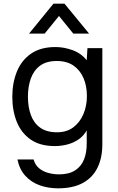

<svg xmlns="http://www.w3.org/2000/svg" viewBox="-20 -789 644 1045"><path d="M296 236Q242 236 196 219.5Q150 203 118 168Q86 133 75 79H163Q171 109 193 127Q215 145 244 152.5Q273 160 301 160Q355 160 388.5 138.5Q422 117 437 79.5Q452 42 452 -6V-79Q435 -49 407 -30Q379 -11 346 -2.5Q313 6 278 6Q198 6 147 -29.5Q96 -65 71.5 -125.5Q47 -186 47 -262Q47 -338 72 -399.5Q97 -461 149 -497Q201 -533 282 -533Q328 -533 375 -516Q422 -499 452 -461L456 -527H537V-4Q537 70 510.5 124Q484 178 430.5 207Q377 236 296 236ZM290 -69Q343 -69 379 -96Q415 -123 434 -168Q453 -213 453 -266Q453 -321 434.5 -364Q416 -407 380 -432Q344 -457 289 -457Q232 -457 197.5 -431Q163 -405 147.5 -361Q132 -317 132 -263Q132 -207 148 -163Q164 -119 199 -94Q234 -69 290 -69ZM138 -606 271 -769H331L465 -606H379L301 -702L223 -606Z"/></svg>

Font: Onest
Style: Regular
Weight: 400
Designer: Dmitri Voloshin, Andrey Kudryavtsev
Foundry: Dmitri Voloshin, Andrey Kudryavtsev
Version: Version 1.000;gftools[0.9.33]